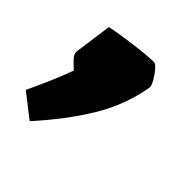

<svg xmlns="http://www.w3.org/2000/svg" viewBox="-111 -218 456 456"><g transform="rotate(45 117.5 10.0)"><path d="M-11 118Q24 43 37 5Q36 4 22 -9.5Q8 -23 10 -33L23 -127Q51 -133 94 -138.5Q137 -144 158 -144Q165 -144 179.5 -123.5Q194 -103 193 -94Q181 -24 143.5 38Q106 100 48 164Z"/></g></svg>

Font: Grenze Black
Style: Italic
Weight: 900
Italic angle: -10°
Designer: Renata Polastri
Foundry: Omnibus-Type
Version: Version 1.002; ttfautohint (v1.8)